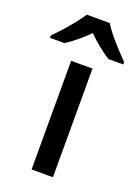

<svg xmlns="http://www.w3.org/2000/svg" viewBox="-192 -831 654 895"><g transform="rotate(20 135.5 -383.0)"><path d="M189 0H83V-539H189ZM192 -766Q205 -744 227.5 -716.5Q250 -689 274.5 -662.5Q299 -636 317 -618V-606H244Q218 -622 189.5 -645Q161 -668 134 -695Q107 -668 79.5 -645.5Q52 -623 26 -606H-46V-618Q-27 -637 -3.5 -663Q20 -689 42 -716.5Q64 -744 78 -766Z"/></g></svg>

Font: Noto Sans Devanagari Medium
Style: Regular
Weight: 500
Version: Version 2.003